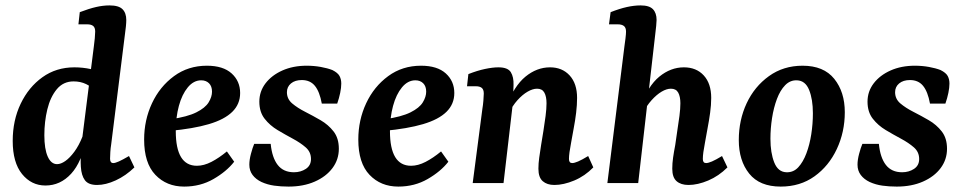

<svg xmlns="http://www.w3.org/2000/svg" viewBox="-20 -677 3567 710"><path d="M339 7Q307 7 294 -10.5Q281 -28 279 -60Q278 -73 278.5 -93.5Q279 -114 280 -133L327 -505Q329 -518 330.5 -535Q332 -552 332 -560Q332 -575 324.5 -581Q317 -587 303 -587H270L275 -632Q309 -645 335 -651Q361 -657 385 -657Q419 -657 433 -643Q447 -629 447 -603Q447 -593 445.5 -578.5Q444 -564 442 -550L391 -142Q389 -130 388 -115Q387 -100 387 -90Q387 -74 399 -74Q406 -74 419.5 -80Q433 -86 457 -100L477 -58Q445 -27 408 -10Q371 7 339 7ZM148 9Q96 9 61.5 -33.5Q27 -76 27 -156Q27 -232 56.5 -293.5Q86 -355 137 -391.5Q188 -428 255 -428Q286 -428 316 -421.5Q346 -415 369 -406L338 -337Q319 -356 298.5 -366Q278 -376 252 -376Q214 -376 190 -347Q166 -318 155 -272.5Q144 -227 144 -177Q144 -126 156.5 -98Q169 -70 191 -70Q205 -70 221.5 -81.5Q238 -93 255 -116Q272 -139 285 -172L299 -165Q283 -78 243 -34.5Q203 9 148 9Z M745 -434Q805 -434 836.5 -405.5Q868 -377 868 -333Q868 -292 839 -263.5Q810 -235 752.5 -218Q695 -201 608 -193L611 -236Q673 -245 706 -261.5Q739 -278 751.5 -298.5Q764 -319 764 -338Q764 -358 753 -369Q742 -380 724 -380Q696 -380 674.5 -354Q653 -328 641.5 -285.5Q630 -243 630 -192Q630 -128 649.5 -96Q669 -64 708 -64Q734 -64 762 -78.5Q790 -93 819 -117L846 -79Q818 -43 769.5 -15Q721 13 661 13Q596 13 554.5 -30.5Q513 -74 513 -161Q513 -233 542 -295Q571 -357 623.5 -395.5Q676 -434 745 -434Z M1047 13Q1019 13 994 9.5Q969 6 947 -4Q926 -14 914 -30Q902 -46 902 -68Q902 -86 908 -108.5Q914 -131 920 -145H981Q986 -94 1007 -67Q1028 -40 1067 -40Q1092 -40 1111 -52.5Q1130 -65 1130 -89Q1130 -115 1110.5 -132Q1091 -149 1063 -164Q1035 -179 1006.5 -196Q978 -213 958.5 -238Q939 -263 939 -301Q939 -339 962 -369Q985 -399 1024.5 -416.5Q1064 -434 1114 -434Q1141 -434 1166 -429.5Q1191 -425 1209 -418Q1229 -408 1235.5 -396Q1242 -384 1242 -368Q1242 -353 1238 -333.5Q1234 -314 1227 -294H1170Q1162 -338 1144.5 -359.5Q1127 -381 1096 -381Q1071 -381 1056 -368.5Q1041 -356 1041 -336Q1041 -311 1060.5 -294.5Q1080 -278 1108.5 -263.5Q1137 -249 1165.5 -232.5Q1194 -216 1213.5 -191Q1233 -166 1233 -127Q1233 -87 1209.5 -55.5Q1186 -24 1144 -5.5Q1102 13 1047 13Z M1537 -434Q1597 -434 1628.5 -405.5Q1660 -377 1660 -333Q1660 -292 1631 -263.5Q1602 -235 1544.5 -218Q1487 -201 1400 -193L1403 -236Q1465 -245 1498 -261.5Q1531 -278 1543.5 -298.5Q1556 -319 1556 -338Q1556 -358 1545 -369Q1534 -380 1516 -380Q1488 -380 1466.5 -354Q1445 -328 1433.5 -285.5Q1422 -243 1422 -192Q1422 -128 1441.5 -96Q1461 -64 1500 -64Q1526 -64 1554 -78.5Q1582 -93 1611 -117L1638 -79Q1610 -43 1561.5 -15Q1513 13 1453 13Q1388 13 1346.5 -30.5Q1305 -74 1305 -161Q1305 -233 1334 -295Q1363 -357 1415.5 -395.5Q1468 -434 1537 -434Z M2030 7Q2003 7 1987 -7Q1971 -21 1971 -53Q1971 -73 1974 -94Q1977 -115 1981 -141Q1985 -165 1989.5 -193Q1994 -221 1997.5 -248Q2001 -275 2001 -295Q2001 -320 1993 -334.5Q1985 -349 1966 -349Q1950 -349 1931 -338Q1912 -327 1893.5 -306.5Q1875 -286 1862 -258L1853 -284Q1881 -359 1923 -393.5Q1965 -428 2014 -428Q2059 -428 2086.5 -398Q2114 -368 2114 -315Q2114 -289 2110.5 -260Q2107 -231 2101.5 -202.5Q2096 -174 2092 -150Q2088 -129 2086 -114.5Q2084 -100 2084 -89Q2084 -74 2096 -74Q2104 -74 2118 -80Q2132 -86 2155 -100L2174 -58Q2143 -26 2103.5 -9.5Q2064 7 2030 7ZM1728 0 1764 -276Q1766 -287 1767.5 -304.5Q1769 -322 1769 -331Q1769 -346 1761.5 -352Q1754 -358 1740 -358H1707L1712 -403Q1745 -416 1773.5 -422Q1802 -428 1823 -428Q1858 -428 1869 -410Q1880 -392 1879 -363L1877 -300L1842 0Z M2526 7Q2498 7 2482 -7Q2466 -21 2466 -53Q2466 -73 2469 -94Q2472 -115 2477 -141Q2480 -165 2484.5 -193Q2489 -221 2492.5 -248Q2496 -275 2496 -295Q2496 -320 2488 -334.5Q2480 -349 2461 -349Q2445 -349 2426.5 -338Q2408 -327 2389.5 -306.5Q2371 -286 2357 -258L2349 -284Q2376 -359 2418 -393.5Q2460 -428 2509 -428Q2555 -428 2582.5 -398Q2610 -368 2610 -315Q2610 -289 2606 -260Q2602 -231 2596.5 -202.5Q2591 -174 2587 -150Q2583 -129 2581 -114.5Q2579 -100 2579 -89Q2579 -74 2591 -74Q2599 -74 2613 -80Q2627 -86 2650 -100L2670 -58Q2638 -26 2599 -9.5Q2560 7 2526 7ZM2226 0 2289 -505Q2291 -518 2293 -535Q2295 -552 2295 -560Q2295 -575 2287 -581Q2279 -587 2265 -587H2232L2238 -632Q2271 -645 2298 -651Q2325 -657 2349 -657Q2381 -657 2394.5 -643Q2408 -629 2408 -603Q2408 -595 2406.5 -581Q2405 -567 2403 -550L2340 0Z M2867 13Q2789 13 2750.5 -35Q2712 -83 2712 -159Q2712 -233 2741 -295Q2770 -357 2823.5 -395.5Q2877 -434 2948 -434Q3026 -434 3065 -385.5Q3104 -337 3104 -262Q3104 -189 3074.5 -126Q3045 -63 2992 -25Q2939 13 2867 13ZM2888 -40Q2914 -39 2932 -58.5Q2950 -78 2962 -110Q2974 -142 2980 -180.5Q2986 -219 2986 -258Q2986 -310 2972 -344.5Q2958 -379 2927 -380Q2902 -381 2883.5 -362Q2865 -343 2853 -311Q2841 -279 2835 -240.5Q2829 -202 2829 -164Q2829 -112 2843 -76.5Q2857 -41 2888 -40Z M3296 13Q3268 13 3243 9.5Q3218 6 3196 -4Q3175 -14 3163 -30Q3151 -46 3151 -68Q3151 -86 3157 -108.5Q3163 -131 3169 -145H3230Q3235 -94 3256 -67Q3277 -40 3316 -40Q3341 -40 3360 -52.5Q3379 -65 3379 -89Q3379 -115 3359.5 -132Q3340 -149 3312 -164Q3284 -179 3255.5 -196Q3227 -213 3207.5 -238Q3188 -263 3188 -301Q3188 -339 3211 -369Q3234 -399 3273.5 -416.5Q3313 -434 3363 -434Q3390 -434 3415 -429.5Q3440 -425 3458 -418Q3478 -408 3484.5 -396Q3491 -384 3491 -368Q3491 -353 3487 -333.5Q3483 -314 3476 -294H3419Q3411 -338 3393.5 -359.5Q3376 -381 3345 -381Q3320 -381 3305 -368.5Q3290 -356 3290 -336Q3290 -311 3309.5 -294.5Q3329 -278 3357.5 -263.5Q3386 -249 3414.5 -232.5Q3443 -216 3462.5 -191Q3482 -166 3482 -127Q3482 -87 3458.5 -55.5Q3435 -24 3393 -5.5Q3351 13 3296 13Z"/></svg>

Font: Yrsa SemiBold
Style: Italic
Weight: 600
Italic angle: -7.10001°
Version: Version 2.004